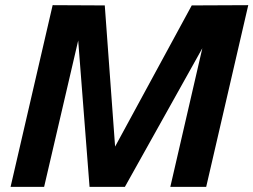

<svg xmlns="http://www.w3.org/2000/svg" viewBox="-20 -724 982 744"><path d="M21 0 184 -704 386 -703 426 -156 723 -703 942 -704 779 0H640L764 -537L464 0H327L283 -567L151 0Z"/></svg>

Font: Prodigy Sans SemiBold
Style: Italic
Weight: 600
Italic angle: -13°
Designer: Wei Huang
Foundry: Wei Huang
Version: Version 1.003; ttfautohint (v1.8.3)